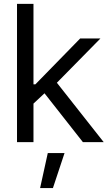

<svg xmlns="http://www.w3.org/2000/svg" viewBox="-20 -727 557 982"><path d="M144.3 -295.6H160.9L390.2 -530.4H493.8L247.2 -279.7H239.6L145.7 -192ZM67 -707.2H151.2V0H67ZM198.9 -261 258.3 -319.8 510.4 0H404ZM224.4 55.9H310.1L250.7 234.8H185.1Z"/></svg>

Font: Pretendard Variable
Style: Regular
Weight: 400
Designer: Base glyphs from Inter by Rasmus Andersson; Hangul glyphs from Noto Sans CJK(Source Han Sans) by Jang Soo-young and Kang
Foundry: Kil Hyung-jin
Version: Version 1.100;FEAKit 1.0